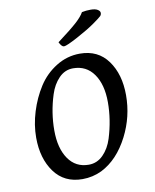

<svg xmlns="http://www.w3.org/2000/svg" viewBox="-99 -993 876 1085"><g transform="rotate(-10 339.0 -450.5)"><path d="M341 -609Q294 -609 259.5 -573.5Q225 -538 208 -484Q176 -384 176 -281.5Q176 -179 218 -118Q260 -57 335 -57Q383 -57 418 -92.5Q453 -128 470 -182Q502 -285 502 -386.5Q502 -488 459.5 -548.5Q417 -609 341 -609ZM286 17Q182 17 125 -61Q68 -139 68 -259Q68 -332 91 -406.5Q114 -481 154 -543.5Q194 -606 257 -645Q320 -684 393 -684Q497 -684 553.5 -606Q610 -528 610 -408Q610 -285 554 -175Q493 -56 397 -8Q345 17 286 17ZM313 -740Q300 -740 286 -768Q366 -828 399.5 -858.5Q433 -889 446 -913Q470 -918 496.5 -918Q523 -918 536.5 -909.5Q550 -901 550 -890.5Q550 -880 543.5 -873Q537 -866 498.5 -838.5Q460 -811 394 -775.5Q328 -740 313 -740Z"/></g></svg>

Font: Paprika
Style: Regular
Weight: 400
Designer: Eduardo Rodriguez Tunni
Foundry: Eduardo Rodriguez Tunni
Version: Version 1.001